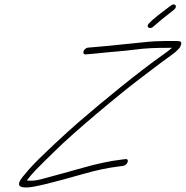

<svg xmlns="http://www.w3.org/2000/svg" viewBox="-20 -835 820 847"><path d="M657 -718C679.3 -738 702.3 -757 726 -775L746.1 -791C766.8 -806 751.8 -825 733.1 -810L712 -794C661 -756 633.4 -732 631.6 -723C629.1 -712 644.2 -706 657 -718ZM357.1 -595 369.4 -596C378.8 -597 396.1 -598 423 -601C476.9 -607 520.6 -609 573.8 -616C624 -623 673.3 -624 720.3 -624H738.3C732.7 -619 721.6 -609 702.4 -596C590.5 -517 437.9 -392 326.6 -296C272.7 -249 153.3 -140 106.2 -86C84.3 -61 70.9 -44 67.4 -36C55.8 -12 73.5 -8 98.5 -8C126.5 -8 208.9 -28 345.2 -67C403.6 -84 457 -95 505.9 -101L522.6 -103C543.5 -106 553 -136 533.1 -133L516.4 -131C465.5 -125 409.7 -113 349.4 -96C301.9 -82 222.3 -61 175.2 -48C151 -41 133 -38 122 -38C111 -38 103 -38 98.3 -39C110.1 -54 120.2 -67 136.6 -84C171.9 -120 177.5 -125 222.4 -169C304 -250 498.6 -413 599.9 -490C672.3 -545 715.8 -578 732.2 -589C747.7 -600 759.9 -610 767.7 -619C771.7 -622 775.9 -629 778.7 -638C784.4 -656 767.8 -654 742.8 -654H704.8L667.5 -653C655.5 -653 641.8 -651 627.5 -650C554.3 -643 457.8 -632 381.9 -626L369.6 -625C361.6 -625 352.4 -618 348.9 -610C345.3 -602 349.1 -595 357.1 -595Z"/></svg>

Font: MewTooHand
Style: UltIta
Weight: 400
Designer: Mew Too, Robert Jablonski
Version: Version 0.77